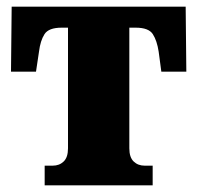

<svg xmlns="http://www.w3.org/2000/svg" viewBox="-20 -556 592 576"><path d="M114 0V-59H138Q158 -59 171 -71.5Q184 -84 184 -111V-473H165Q126 -473 113.5 -453.5Q101 -434 97 -401L88 -341H13L15 -536H537L539 -341H464L456 -401Q451 -434 438.5 -453.5Q426 -473 387 -473H368V-111Q368 -84 381 -71.5Q394 -59 414 -59H438V0Z"/></svg>

Font: Noto Serif SemiCondensed Black
Style: Regular
Weight: 900
Width: 4
Designer: Monotype Design Team
Foundry: Monotype Imaging Inc.
Version: Version 2.014; ttfautohint (v1.8.4.7-5d5b)